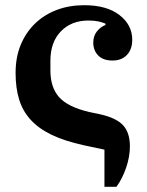

<svg xmlns="http://www.w3.org/2000/svg" viewBox="-20 -554 566 739"><path d="M382 22 302 5Q229 -11 179 -35Q129 -59 98 -93Q67 -127 53.5 -171.5Q40 -216 40 -273Q40 -334 60 -382Q80 -430 115.5 -464Q151 -498 199 -516Q247 -534 304 -534Q391 -534 440 -496Q489 -458 489 -401Q489 -364 468.5 -342.5Q448 -321 413 -321Q377 -321 358 -340.5Q339 -360 339 -390Q339 -415 352.5 -432.5Q366 -450 386 -458V-463Q375 -468 359 -471.5Q343 -475 320 -475Q255 -475 214.5 -433.5Q174 -392 174 -320V-283Q174 -217 208 -179.5Q242 -142 323 -123L366 -114Q428 -100 454 -71.5Q480 -43 480 9Q480 49 465.5 91.5Q451 134 428 165H382Z"/></svg>

Font: IBM Plex Serif SmBld
Style: Regular
Weight: 600
Designer: Mike Abbink, Paul van der Laan, Pieter van Rosmalen
Foundry: Bold Monday
Version: Version 3.001